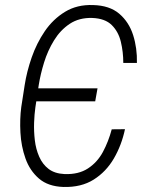

<svg xmlns="http://www.w3.org/2000/svg" viewBox="-20 -741 600 771"><path d="M371.6 -386.2 362.3 -334H113.3L122.6 -386.2ZM428.7 -221.7 481.9 -222.2Q468.3 -158.2 437.3 -104.7Q406.2 -51.3 356.2 -19.8Q306.2 11.7 234.9 9.8Q173.3 7.8 136.5 -23.9Q99.6 -55.7 82.3 -104.7Q64.9 -153.8 62 -208.7Q59.1 -263.7 65.4 -311L79.1 -399.4Q87.4 -453.1 107.2 -510.3Q127 -567.4 159.9 -615.7Q192.9 -664.1 241.2 -693.6Q289.6 -723.1 353.5 -720.7Q419.9 -719.2 459 -685.8Q498 -652.3 514.6 -600.1Q531.2 -547.9 529.8 -488.3H475.1Q475.1 -532.2 465.3 -573Q455.6 -613.8 428.7 -640.4Q401.9 -667 350.1 -668.9Q297.9 -670.4 260 -645.3Q222.2 -620.1 196.8 -578.6Q171.4 -537.1 157 -490.2Q142.6 -443.4 135.7 -400.4L122.1 -310.1Q118.2 -283.2 116.9 -248.3Q115.7 -213.4 119.9 -177.7Q124 -142.1 137.5 -111.6Q150.9 -81.1 175.3 -62.5Q199.7 -43.9 239.3 -42Q295.4 -40 333 -64.5Q370.6 -88.9 393.1 -130.6Q415.5 -172.4 428.7 -221.7Z"/></svg>

Font: Roboto Condensed Light
Style: Italic
Weight: 300
Italic angle: -12°
Designer: Christian Robertson
Foundry: Google
Version: Version 3.0; 2020